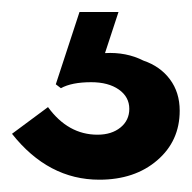

<svg xmlns="http://www.w3.org/2000/svg" viewBox="-20 -27 320 320"><path d="M145.5 272.5Q204.5 272.5 242 240.2Q279.5 208 279.5 157.5Q279.5 127 263.2 105.2Q247 83.5 219 74Q190.5 59.5 155 61.5L177.5 -7H112.5L73 113.5L81.5 120Q99.5 110 132 110Q160.5 110 178 122.2Q195.5 134.5 195.5 154.5Q195.5 173.5 180.8 185.5Q166 197.5 142.5 197.5Q93.5 197.5 60 151.5L0 196Q60.5 272.5 145.5 272.5Z"/></svg>

Font: Spartan
Style: Bold
Weight: 700
Designer: Matt Bailey, Mirko Velimirovic
Foundry: Matt Bailey
Version: Version 1.003; ttfautohint (v1.8.3)